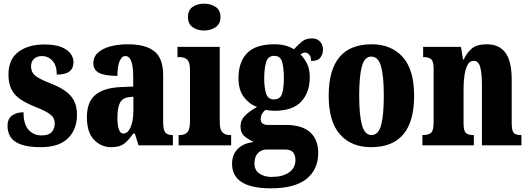

<svg xmlns="http://www.w3.org/2000/svg" viewBox="-20 -791 2878 1045"><path d="M203 10Q133 10 93 -5Q53 -20 37 -46Q21 -72 21 -105Q21 -146 46.5 -163Q72 -180 108 -180Q108 -115 135.5 -84.5Q163 -54 205 -54Q246 -54 262 -73Q278 -92 278 -119Q278 -150 253.5 -168.5Q229 -187 178 -207Q127 -227 93.5 -249Q60 -271 43 -303.5Q26 -336 26 -385Q26 -468 80 -508.5Q134 -549 222 -549Q279 -549 313.5 -535Q348 -521 364 -499Q380 -477 380 -453Q380 -419 358 -402Q336 -385 289 -385Q289 -435 265.5 -460.5Q242 -486 208 -486Q183 -486 166 -471.5Q149 -457 149 -430Q149 -399 169.5 -381Q190 -363 248 -340Q293 -323 327 -301.5Q361 -280 380 -248Q399 -216 399 -166Q399 -87 350 -38.5Q301 10 203 10Z M585 10Q531 10 492 -30Q453 -70 453 -154Q453 -236 499 -274.5Q545 -313 637 -317L705 -320V-374Q705 -486 662 -486Q643 -486 631 -458.5Q619 -431 619 -378Q552 -378 520 -394Q488 -410 488 -446Q488 -482 514 -505Q540 -528 582.5 -539Q625 -550 676 -550Q772 -550 820 -512Q868 -474 868 -380V-126Q868 -86 879 -71Q890 -56 918 -56H921V0H734L714 -64H705Q677 -24 653 -7Q629 10 585 10ZM651 -64Q676 -64 691 -99Q706 -134 706 -191V-265L681 -262Q646 -258 632.5 -230.5Q619 -203 619 -150Q619 -109 627 -86.5Q635 -64 651 -64Z M1091 -625Q1054 -625 1028.5 -643Q1003 -661 1003 -698Q1003 -736 1028.5 -753.5Q1054 -771 1091 -771Q1127 -771 1153.5 -753.5Q1180 -736 1180 -698Q1180 -661 1153.5 -643Q1127 -625 1091 -625ZM952 0V-56H961Q985 -56 999.5 -71Q1014 -86 1014 -129V-413Q1014 -452 999 -466Q984 -480 961 -480H946V-536H1176V-127Q1176 -85 1191 -70.5Q1206 -56 1229 -56H1238V0Z M1454 234Q1243 234 1243 100Q1243 50 1275 18.5Q1307 -13 1362 -18Q1336 -29 1312.5 -48Q1289 -67 1289 -103Q1289 -137 1314 -162Q1339 -187 1379 -209Q1337 -224 1307.5 -262.5Q1278 -301 1278 -365Q1278 -454 1325 -502Q1372 -550 1473 -550Q1507 -550 1531.5 -543.5Q1556 -537 1580 -523Q1601 -546 1622.5 -564Q1644 -582 1678 -582Q1707 -582 1722.5 -564Q1738 -546 1738 -522Q1738 -497 1724 -478Q1710 -459 1673 -459Q1673 -484 1662 -494.5Q1651 -505 1643 -505Q1633 -505 1626.5 -501.5Q1620 -498 1615 -495Q1636 -475 1651 -444.5Q1666 -414 1666 -370Q1666 -289 1620 -238.5Q1574 -188 1473 -188Q1464 -188 1448.5 -189.5Q1433 -191 1425 -193Q1417 -188 1408 -174Q1399 -160 1399 -143Q1399 -126 1410 -118.5Q1421 -111 1435 -111H1535Q1624 -111 1668 -71Q1712 -31 1712 41Q1712 131 1648.5 182.5Q1585 234 1454 234ZM1471 -250Q1506 -250 1515.5 -282Q1525 -314 1525 -365Q1525 -418 1516 -452.5Q1507 -487 1472 -487Q1438 -487 1428 -451.5Q1418 -416 1418 -364Q1418 -315 1428 -282.5Q1438 -250 1471 -250ZM1457 172Q1518 172 1553 147.5Q1588 123 1588 80Q1588 54 1575.5 38.5Q1563 23 1534 23H1427Q1415 23 1400.5 30Q1386 37 1375.5 53.5Q1365 70 1365 99Q1365 136 1392.5 154Q1420 172 1457 172Z M2000 10Q1892 10 1830.5 -59.5Q1769 -129 1769 -270Q1769 -550 2003 -550Q2110 -550 2172 -480.5Q2234 -411 2234 -270Q2234 10 2000 10ZM2002 -56Q2040 -56 2054.5 -110.5Q2069 -165 2069 -270Q2069 -376 2054 -429.5Q2039 -483 2001 -483Q1964 -483 1949.5 -429.5Q1935 -376 1935 -270Q1935 -165 1950 -110.5Q1965 -56 2002 -56Z M2279 0V-56H2283Q2312 -56 2326 -68Q2340 -80 2340 -124V-416Q2340 -457 2327 -468.5Q2314 -480 2287 -480H2283V-536H2489L2500 -467H2504Q2520 -503 2547.5 -526.5Q2575 -550 2630 -550Q2697 -550 2731 -504Q2765 -458 2765 -357V-126Q2765 -80 2775.5 -68Q2786 -56 2814 -56H2818V0H2603V-325Q2603 -389 2594 -424.5Q2585 -460 2558 -460Q2537 -460 2525 -438Q2513 -416 2508 -381Q2503 -346 2503 -306V-121Q2503 -79 2515.5 -67.5Q2528 -56 2556 -56H2559V0Z"/></svg>

Font: Noto Serif Sinhala ExtraCondensed Black
Style: Regular
Weight: 900
Width: 2
Designer: Jelle Bosma - Monotype Design Team
Foundry: Monotype Imaging Inc.
Version: Version 2.007; ttfautohint (v1.8.4.7-5d5b)